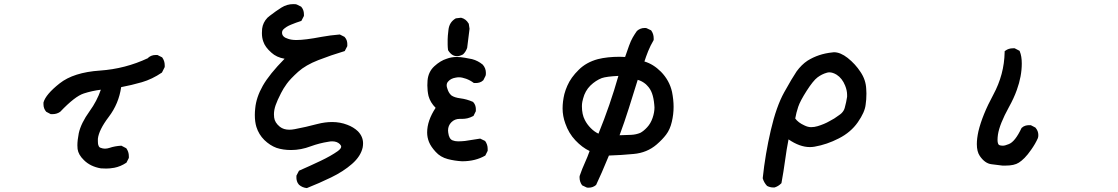

<svg xmlns="http://www.w3.org/2000/svg" viewBox="-20 -789 5540 951"><path d="M363.3 -69.3Q363.3 -93.8 370.1 -128.9Q380.9 -178.7 423.8 -238.3Q460 -288.1 479.5 -344.7Q434.6 -338.9 395.5 -326.2Q351.6 -312.5 278.3 -235.4Q261.7 -223.6 240.2 -223.6Q237.3 -223.6 231.4 -223.6L209 -235.4Q195.3 -251 195.3 -272.5Q195.3 -278.3 195.3 -281.2Q206.1 -321.3 275.4 -376Q344.7 -430.7 475.6 -439.5Q600.6 -448.2 712.9 -501Q712.9 -501 713.9 -502.9Q729.5 -516.6 751 -516.6Q753.9 -516.6 759.8 -516.6L783.2 -504.9Q795.9 -487.3 795.9 -465.8Q795.9 -462.9 795.9 -457L782.2 -429.7Q733.4 -396.5 682.6 -381.8Q631.8 -367.2 580.1 -357.4Q568.4 -275.4 518.6 -210Q469.7 -145.5 464.8 -101.6Q464.8 -94.7 464.8 -89.8Q464.8 -85 465.3 -79.1Q465.8 -73.2 467.8 -68.4Q470.7 -58.6 479.5 -56.6Q489.3 -52.7 500 -52.7Q510.7 -52.7 522.5 -56.6Q547.9 -65.4 581.1 -67.4L605.5 -54.7Q618.2 -37.1 618.2 -15.6Q618.2 -12.7 618.2 -6.8L606.4 16.6Q577.1 36.1 545.9 42Q523.4 45.9 506.8 45.9Q486.3 45.9 479.5 44.9Q427.7 36.1 395.5 3.9Q368.2 -22.5 364.3 -50.8Q363.3 -59.6 363.3 -69.3Z M1460.9 126Q1453.1 117.2 1450.7 107.9Q1448.2 98.6 1448.2 92.8Q1448.2 86.9 1448.2 81.1L1460.9 56.6Q1516.6 32.2 1567.9 7.8Q1619.1 -16.6 1652.3 -40Q1669.9 -52.7 1669.9 -62.5Q1669.9 -68.4 1663.1 -75.2Q1649.4 -88.9 1625 -88.9Q1616.2 -88.9 1606.4 -86.9Q1562.5 -80.1 1519.5 -64.5Q1470.7 -45.9 1421.9 -45.9Q1381.8 -45.9 1349.6 -56.6Q1317.4 -68.4 1289.1 -95.7Q1261.7 -123 1250 -160.2Q1242.2 -185.5 1242.2 -219.7Q1242.2 -235.4 1244.1 -252Q1249 -306.6 1281.7 -364.3Q1314.5 -421.9 1389.6 -498Q1349.6 -504.9 1324.2 -528.3Q1293 -555.7 1284.2 -583Q1277.3 -601.6 1277.3 -625Q1277.3 -635.7 1278.3 -646.5Q1282.2 -677.7 1304.7 -701.2L1316.4 -710.9Q1346.7 -734.4 1374 -751.5Q1401.4 -768.6 1432.6 -768.6Q1447.3 -768.6 1450.2 -766.6L1471.7 -755.9Q1485.4 -740.2 1485.4 -718.8Q1485.4 -715.8 1485.4 -710L1472.7 -685.5Q1445.3 -676.8 1421.9 -667Q1397.5 -657.2 1383.8 -643.6Q1377 -636.7 1377 -627Q1377 -605.5 1407.2 -596.7Q1423.8 -590.8 1448.2 -590.8Q1491.2 -590.8 1572.3 -606.4Q1615.2 -614.3 1663.1 -618.2L1686.5 -606.4Q1695.3 -596.7 1697.8 -587.4Q1700.2 -578.1 1700.2 -572.3Q1700.2 -566.4 1700.2 -560.5L1687.5 -536.1Q1619.1 -515.6 1556.6 -491.2Q1494.1 -466.8 1457 -433.6Q1418 -398.4 1400.4 -374Q1382.8 -349.6 1372.1 -328.1Q1353.5 -292 1345.2 -268.1Q1336.9 -244.1 1336.9 -222.7Q1336.9 -215.8 1337.9 -207Q1340.8 -181.6 1366.2 -161.1Q1384.8 -146.5 1413.1 -146.5Q1425.8 -146.5 1440.4 -149.4Q1493.2 -159.2 1551.8 -174.8Q1589.8 -184.6 1625 -184.6Q1665 -184.6 1700.2 -170.9Q1731.4 -159.2 1752.9 -138.7Q1778.3 -112.3 1778.3 -79.1Q1778.3 -69.3 1776.4 -58.6Q1766.6 -14.6 1723.6 22.9Q1680.7 60.5 1620.1 89.8Q1561.5 118.2 1500 142.6Q1477.5 140.6 1460.9 126Z M2269.5 -200.2H2256.8Q2232.4 -200.2 2215.8 -183.6Q2199.2 -167 2199.2 -142.6Q2199.2 -137.7 2200.2 -131.8Q2204.1 -100.6 2221.7 -93.8Q2233.4 -88.9 2249 -88.9Q2264.6 -88.9 2283.2 -90.8Q2320.3 -96.7 2358.4 -102.5L2382.8 -90.8Q2395.5 -73.2 2395.5 -51.8Q2395.5 -47.9 2395.5 -42L2383.8 -18.6Q2335 9.8 2269.5 9.8H2268.6Q2232.4 7.8 2198.2 -1Q2161.1 -10.7 2137.7 -37.1Q2114.3 -62.5 2105 -85.4Q2095.7 -108.4 2095.7 -132.8Q2095.7 -191.4 2137.7 -254.9Q2111.3 -281.2 2102.5 -313.5Q2096.7 -338.9 2096.7 -366.2Q2096.7 -377.9 2097.7 -390.6Q2101.6 -433.6 2131.3 -460.9Q2161.1 -488.3 2192.4 -498Q2215.8 -506.8 2242.2 -506.8Q2260.7 -506.8 2282.7 -502.9Q2304.7 -499 2318.4 -496.1Q2347.7 -488.3 2371.1 -468.8Q2386.7 -451.2 2386.7 -427.7Q2386.7 -416 2384.8 -413.1L2374 -391.6Q2364.3 -382.8 2355 -380.4Q2345.7 -377.9 2339.8 -377.9Q2334 -377.9 2327.1 -377.9Q2308.6 -391.6 2288.6 -398.9Q2268.6 -406.2 2252.9 -406.2Q2245.1 -406.2 2236.3 -404.3Q2212.9 -400.4 2200.2 -385.7Q2192.4 -377.9 2192.4 -366.2Q2192.4 -359.4 2195.3 -351.6Q2201.2 -331.1 2211.9 -320.3L2215.8 -316.4Q2230.5 -305.7 2261.2 -301.8Q2292 -297.9 2323.2 -284.2Q2332 -274.4 2334.5 -265.1Q2336.9 -255.9 2336.9 -250Q2336.9 -244.1 2336.9 -238.3L2325.2 -214.8Q2308.6 -206.1 2295.4 -203.1Q2282.2 -200.2 2269.5 -200.2ZM2273.4 -519.5Q2256.8 -510.7 2244.1 -510.7Q2217.8 -510.7 2200.2 -539.1L2199.2 -541Q2197.3 -556.6 2197.3 -568.4Q2197.3 -580.1 2197.3 -594.2Q2197.3 -608.4 2201.2 -640.6Q2205.1 -678.7 2236.3 -697.3L2238.3 -698.2L2263.7 -701.2Q2288.1 -695.3 2300.8 -672.9L2301.8 -671.9L2305.7 -646.5L2293.9 -551.8Q2287.1 -532.2 2273.4 -519.5Z M2850.6 89.8Q2850.6 83 2851.6 81.1Q2863.3 46.9 2877 17.1Q2890.6 -12.7 2900.4 -41Q2863.3 -58.6 2830.1 -93.8Q2796.9 -128.9 2780.3 -176.8Q2766.6 -213.9 2766.6 -252Q2766.6 -286.1 2775.4 -323.2Q2781.2 -344.7 2790 -364.3Q2807.6 -405.3 2846.7 -443.4Q2883.8 -480.5 2941.4 -496.1Q2988.3 -507.8 3049.8 -507.8Q3062.5 -507.8 3076.2 -506.8Q3086.9 -538.1 3095.7 -562.5Q3104.5 -586.9 3113.8 -603Q3123 -619.1 3134.8 -635.7Q3151.4 -650.4 3172.9 -650.4Q3180.7 -650.4 3182.6 -649.4L3205.1 -638.7Q3217.8 -621.1 3217.8 -599.6Q3217.8 -596.7 3217.8 -590.8Q3201.2 -562.5 3190.4 -535.6Q3179.7 -508.8 3171.9 -484.4Q3215.8 -471.7 3253.9 -433.6Q3295.9 -390.6 3308.6 -334Q3316.4 -294.9 3316.4 -259.8Q3316.4 -222.7 3307.6 -185.5Q3298.8 -147.5 3279.3 -122.1Q3261.7 -98.6 3232.4 -73.2Q3184.6 -32.2 3118.2 -26.4Q3057.6 -20.5 2996.1 -18.6Q2957 76.2 2932.6 127Q2917 140.6 2895.5 140.6Q2887.7 140.6 2885.7 139.6L2863.3 128.9Q2850.6 111.3 2850.6 89.8ZM2868.2 -300.8Q2866.2 -294.9 2864.3 -284.7Q2862.3 -274.4 2862.3 -262.7Q2862.3 -221.7 2877 -194.3Q2887.7 -172.9 2906.2 -154.3Q2924.8 -135.7 2944.3 -127Q3002 -268.6 3043 -413.1Q2984.4 -410.2 2960.9 -402.3Q2930.7 -390.6 2904.3 -365.2Q2877.9 -338.9 2868.2 -300.8ZM3221.7 -256.8Q3221.7 -263.7 3220.7 -270.5Q3217.8 -303.7 3209.5 -326.7Q3201.2 -349.6 3185.5 -365.2L3178.7 -372.1Q3160.2 -387.7 3138.7 -393.6L3094.7 -252.9Q3073.2 -184.6 3048.8 -119.1Q3082 -120.1 3106 -121.1Q3129.9 -122.1 3151.4 -130.9Q3168 -139.6 3185.5 -158.7Q3203.1 -177.7 3212.4 -205.1Q3221.7 -232.4 3221.7 -256.8Z M3810.5 139.6Q3793.9 139.6 3779.3 131.8Q3763.7 115.2 3757.8 93.8Q3770.5 -26.4 3797.9 -144Q3825.2 -261.7 3864.3 -332Q3903.3 -402.3 3925.8 -435.5Q3950.2 -468.8 3979.5 -488.3Q4034.2 -522.5 4102.5 -529.3Q4106.4 -530.3 4110.4 -530.3Q4142.6 -530.3 4178.7 -502Q4216.8 -471.7 4242.2 -432.6Q4268.6 -393.6 4270.5 -348.6Q4271.5 -335.9 4271.5 -326.2Q4271.5 -294.9 4267.6 -270.5Q4263.7 -233.4 4229 -183.6Q4194.3 -133.8 4134.8 -103.5Q4076.2 -73.2 4014.6 -62.5Q4002.9 -60.5 3991.2 -60.5Q3941.4 -60.5 3885.7 -98.6Q3876 -49.8 3868.7 4.9Q3861.3 59.6 3850.6 118.2L3848.6 120.1Q3835 133.8 3816.4 139.6Q3812.5 139.6 3810.5 139.6ZM4175.8 -319.3Q4175.8 -340.8 4166 -365.2Q4151.4 -401.4 4124 -418.9Q4104.5 -430.7 4087.9 -430.7Q4081.1 -430.7 4075.2 -428.7Q4050.8 -421.9 4029.3 -405.8Q4007.8 -389.6 3975.6 -339.4Q3943.4 -289.1 3933.6 -259.8Q3923.8 -230.5 3918.9 -202.1Q3933.6 -181.6 3963.9 -168Q3981.4 -159.2 3997.6 -159.2Q4013.7 -159.2 4029.8 -164.1Q4045.9 -168.9 4061 -175.3Q4076.2 -181.6 4087.9 -188.5Q4113.3 -201.2 4134.8 -217.8Q4143.6 -223.6 4148.4 -228.5Q4160.2 -240.2 4164.1 -254.9Q4171.9 -283.2 4175.8 -309.6Q4175.8 -314.5 4175.8 -319.3Z M4818.4 -75.2Q4818.4 -102.5 4826.2 -138.7Q4845.7 -219.7 4899.9 -319.8Q4954.1 -419.9 4956.1 -530.3V-535.2L4960 -538.1Q4975.6 -549.8 4997.1 -549.8Q5000 -549.8 5005.9 -549.8L5030.3 -537.1L5031.2 -534.2Q5041 -510.7 5041 -474.6Q5041 -411.1 5016.6 -343.8Q5002 -302.7 4977.5 -258.8Q4930.7 -173.8 4922.9 -122.1Q4920.9 -107.4 4920.9 -96.7Q4920.9 -79.1 4926.8 -72.3L4929.7 -70.3Q4936.5 -67.4 4947.3 -67.4Q4958 -67.4 4976.6 -75.2Q5007.8 -86.9 5040 -155.3Q5049.8 -164.1 5059.1 -166.5Q5068.4 -168.9 5074.2 -168.9Q5080.1 -168.9 5085.9 -168.9L5108.4 -157.2Q5123 -140.6 5123 -120.1Q5123 -110.4 5120.6 -104.5Q5118.2 -98.6 5114.3 -91.3Q5110.4 -84 5106.4 -76.7Q5102.5 -69.3 5097.7 -62.5Q5092.8 -55.7 5087.9 -47.9Q5070.3 -22.5 5054.7 -6.8Q5039.1 8.8 5026.4 16.6Q5003.9 31.2 4960.9 31.2Q4950.2 31.2 4945.3 31.2Q4918 27.3 4890.6 24.4Q4858.4 20.5 4833 -16.6Q4818.4 -38.1 4818.4 -75.2Z"/></svg>

Font: JasonHandwriting2
Style: SemiBold
Weight: 600
Version: Version 1.04.7